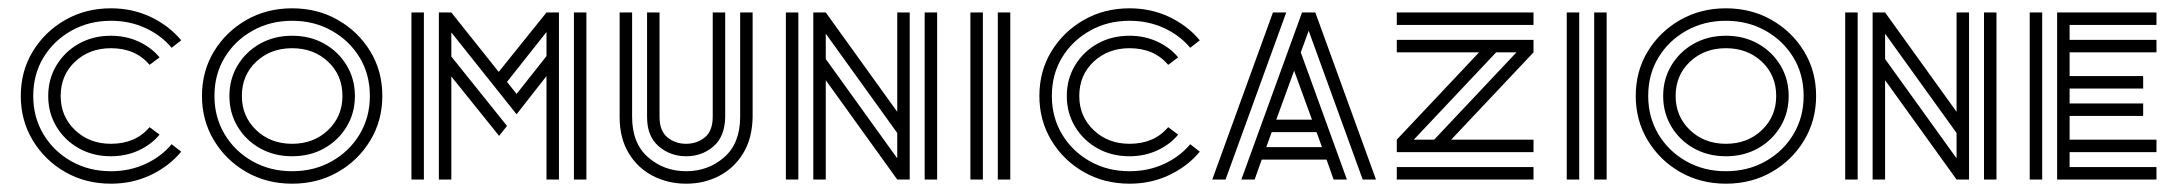

<svg xmlns="http://www.w3.org/2000/svg" viewBox="-20 -432 5227 462"><path d="M247 -56Q204 -56 170 -75Q136 -94 116 -127Q96 -160 96 -201Q96 -242 116 -275Q136 -308 170 -327Q204 -346 247 -346Q283 -346 313.5 -332Q344 -318 364 -294L340 -276Q306 -316 247 -316Q195 -316 160.5 -283.5Q126 -251 126 -201Q126 -152 160.5 -119Q195 -86 247 -86Q306 -86 340 -126L364 -108Q344 -84 313.5 -70Q283 -56 247 -56ZM247 10Q186 10 137 -18Q88 -46 59 -94Q30 -142 30 -201Q30 -261 59 -308.5Q88 -356 137 -384Q186 -412 247 -412Q299 -412 343 -391Q387 -370 416 -335L393 -317Q368 -347 330 -364.5Q292 -382 247 -382Q194 -382 151.5 -358Q109 -334 84.5 -293.5Q60 -253 60 -201Q60 -150 84.5 -109Q109 -68 151.5 -44Q194 -20 247 -20Q292 -20 330 -37.5Q368 -55 393 -85L416 -67Q387 -32 343 -11Q299 10 247 10Z M870 -201Q870 -253 845.5 -293.5Q821 -334 778.5 -358Q736 -382 683 -382Q630 -382 587.5 -358Q545 -334 520.5 -293.5Q496 -253 496 -201Q496 -150 520.5 -109Q545 -68 587.5 -44Q630 -20 683 -20Q736 -20 778.5 -44Q821 -68 845.5 -109Q870 -150 870 -201ZM804 -201Q804 -251 769.5 -283.5Q735 -316 683 -316Q631 -316 596.5 -283.5Q562 -251 562 -201Q562 -152 596.5 -119Q631 -86 683 -86Q735 -86 769.5 -119Q804 -152 804 -201ZM683 -56Q640 -56 606 -75Q572 -94 552 -127Q532 -160 532 -201Q532 -242 552 -275Q572 -308 606 -327Q640 -346 683 -346Q726 -346 760 -327Q794 -308 814 -275Q834 -242 834 -201Q834 -160 814 -127Q794 -94 760 -75Q726 -56 683 -56ZM683 10Q622 10 573 -18Q524 -46 495 -94Q466 -142 466 -201Q466 -261 495 -308.5Q524 -356 573 -384Q622 -412 683 -412Q744 -412 793 -384Q842 -356 871 -308.5Q900 -261 900 -201Q900 -142 871 -94Q842 -46 793 -18Q744 10 683 10Z M970 0V-402H1000V0ZM1361 0V-402H1391V0ZM1036 0V-402H1066L1180 -259L1295 -402H1325V0H1295V-249L1223 -157L1066 -354V-296L1200 -129L1181 -105L1066 -248V0ZM1295 -355 1200 -235 1223 -206 1295 -297Z M1471 -150V-402H1501V-151Q1501 -87 1539.5 -53.5Q1578 -20 1631 -20Q1684 -20 1722.5 -53.5Q1761 -87 1761 -151V-402H1791V-150Q1790 -99 1768.5 -63.5Q1747 -28 1711 -9Q1675 10 1631 10Q1587 10 1550.5 -9Q1514 -28 1492.5 -64Q1471 -100 1471 -150ZM1537 -150V-402H1567V-151Q1567 -117 1586 -101.5Q1605 -86 1631 -86Q1657 -86 1676 -101.5Q1695 -117 1695 -151V-402H1725V-150Q1724 -103 1696.5 -79.5Q1669 -56 1631 -56Q1593 -56 1565 -80Q1537 -104 1537 -150Z M1871 0V-402H1901V0ZM2205 0V-402H2235V0ZM2139 -112 1967 -351V-290L2139 -51ZM1937 0V-402H1967L2139 -163V-402H2169V0H2139L1967 -239V0Z M2381 0V-402H2411V0ZM2315 0V-402H2345V0Z M2698 -56Q2655 -56 2621 -75Q2587 -94 2567 -127Q2547 -160 2547 -201Q2547 -242 2567 -275Q2587 -308 2621 -327Q2655 -346 2698 -346Q2734 -346 2764.5 -332Q2795 -318 2815 -294L2791 -276Q2757 -316 2698 -316Q2646 -316 2611.5 -283.5Q2577 -251 2577 -201Q2577 -152 2611.5 -119Q2646 -86 2698 -86Q2757 -86 2791 -126L2815 -108Q2795 -84 2764.5 -70Q2734 -56 2698 -56ZM2698 10Q2637 10 2588 -18Q2539 -46 2510 -94Q2481 -142 2481 -201Q2481 -261 2510 -308.5Q2539 -356 2588 -384Q2637 -412 2698 -412Q2750 -412 2794 -391Q2838 -370 2867 -335L2844 -317Q2819 -347 2781 -364.5Q2743 -382 2698 -382Q2645 -382 2602.5 -358Q2560 -334 2535.5 -293.5Q2511 -253 2511 -201Q2511 -150 2535.5 -109Q2560 -68 2602.5 -44Q2645 -20 2698 -20Q2743 -20 2781 -37.5Q2819 -55 2844 -85L2867 -67Q2838 -32 2794 -11Q2750 10 2698 10Z M2967 0 3113 -402H3145L3291 0H3259L3129 -358L3110 -306L3221 0H3189L3172 -48H3016L2999 0ZM2897 0 3043 -402H3075L2929 0ZM3051 -144H3137L3094 -262ZM3027 -78H3161L3148 -114H3040Z M3341 -372V-402H3670V-372ZM3341 -66V-96L3539 -306H3580L3382 -96H3431L3629 -306H3341V-336H3670V-306L3472 -96H3670V-66ZM3341 0V-30H3670V0Z M3816 0V-402H3846V0ZM3750 0V-402H3780V0Z M4320 -201Q4320 -253 4295.5 -293.5Q4271 -334 4228.5 -358Q4186 -382 4133 -382Q4080 -382 4037.5 -358Q3995 -334 3970.5 -293.5Q3946 -253 3946 -201Q3946 -150 3970.5 -109Q3995 -68 4037.5 -44Q4080 -20 4133 -20Q4186 -20 4228.5 -44Q4271 -68 4295.5 -109Q4320 -150 4320 -201ZM4254 -201Q4254 -251 4219.5 -283.5Q4185 -316 4133 -316Q4081 -316 4046.5 -283.5Q4012 -251 4012 -201Q4012 -152 4046.5 -119Q4081 -86 4133 -86Q4185 -86 4219.5 -119Q4254 -152 4254 -201ZM4133 -56Q4090 -56 4056 -75Q4022 -94 4002 -127Q3982 -160 3982 -201Q3982 -242 4002 -275Q4022 -308 4056 -327Q4090 -346 4133 -346Q4176 -346 4210 -327Q4244 -308 4264 -275Q4284 -242 4284 -201Q4284 -160 4264 -127Q4244 -94 4210 -75Q4176 -56 4133 -56ZM4133 10Q4072 10 4023 -18Q3974 -46 3945 -94Q3916 -142 3916 -201Q3916 -261 3945 -308.5Q3974 -356 4023 -384Q4072 -412 4133 -412Q4194 -412 4243 -384Q4292 -356 4321 -308.5Q4350 -261 4350 -201Q4350 -142 4321 -94Q4292 -46 4243 -18Q4194 10 4133 10Z M4420 0V-402H4450V0ZM4754 0V-402H4784V0ZM4688 -112 4516 -351V-290L4688 -51ZM4486 0V-402H4516L4688 -163V-402H4718V0H4688L4516 -239V0Z M4930 0V-402H5169V-372H4960V-336H5169V-306H4960V-249H5137V-219H4960V-183H5137V-153H4960V-96H5169V-66H4960V-30H5169V0ZM4864 0V-402H4894V0Z"/></svg>

Font: Zen Tokyo Zoo
Style: Regular
Weight: 400
Designer: Yoshimichi Ohira
Foundry: A-1 Corp ZenFonts
Version: Version 1.002; ttfautohint (v1.8.3)